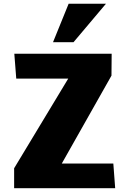

<svg xmlns="http://www.w3.org/2000/svg" viewBox="-20 -995 669 1015"><path d="M54.7 0V-105.5L340.8 -579.6H65.9L55.7 -710.9H570.3L569.3 -595.2L306.6 -130.4H579.1L588.9 0ZM260.3 -772 342.8 -975.1H540L368.7 -772Z"/></svg>

Font: Comme Black
Style: Regular
Weight: 900
Version: Version 1.000;gftools[0.9.27]